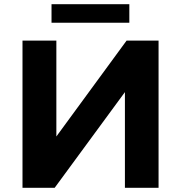

<svg xmlns="http://www.w3.org/2000/svg" viewBox="-20 -893 861 913"><path d="M225 -785H595V-873H225ZM87 0H240L574 -455V0H734V-700H582L248 -244V-700H87Z"/></svg>

Font: Talent SemiBold
Style: Bold
Weight: 700
Designer: Mike Powis
Version: Version 1.001;hotconv 1.0.109;makeotfexe 2.5.65596